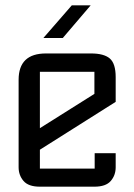

<svg xmlns="http://www.w3.org/2000/svg" viewBox="-20 -702 505 722"><path d="M153 -501Q50 -501 50 -402V-73Q50 -43 68.5 -21.5Q87 0 130 0H335Q378 0 396.5 -21.5Q415 -43 415 -73V-126H336V-68H130V-139L415 -319V-412Q415 -463 393 -482Q371 -501 322 -501ZM130 -432H335V-349L130 -220ZM250 -682H321L216 -559H143Z"/></svg>

Font: Kelly Slab
Style: Regular
Weight: 400
Designer: Denis Masharov
Foundry: Denis Masharov
Version: Version 1.001